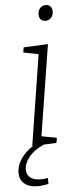

<svg xmlns="http://www.w3.org/2000/svg" viewBox="-76 -767 411 1018"><g transform="rotate(-5 130.0 -258.5)"><path d="M242 -698Q242 -678 230 -665Q218 -652 200 -652Q184 -652 175 -662Q166 -672 166 -689Q166 -709 177.5 -722Q189 -735 208 -735Q224 -735 233 -725Q242 -715 242 -698ZM202 -528 125 -44 206 -29 201 -2 133 1Q82 24 54.5 57.5Q27 91 27 125Q27 153 46.5 168Q66 183 103 183Q123 183 140 179V211Q105 218 84 218Q37 218 12 196.5Q-13 175 -13 138Q-13 102 10 66.5Q33 31 76 3H72L148 -479L68 -495L72 -522Z"/></g></svg>

Font: Bitter Pro Light
Style: Italic
Weight: 300
Italic angle: -9°
Designer: Sol Matas, and Bitter project Authors
Foundry: Sol Matas
Version: Version 1.010